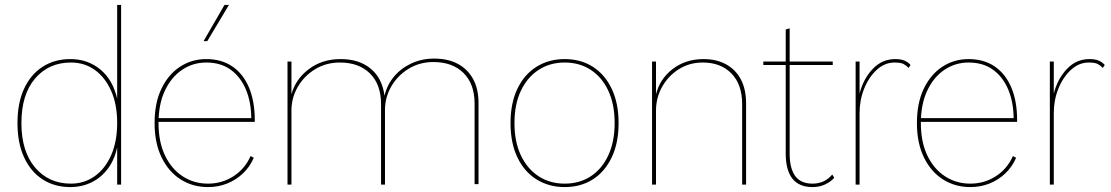

<svg xmlns="http://www.w3.org/2000/svg" viewBox="-20 -750 4515 780"><path d="M265 10Q202 10 153.5 -21Q105 -52 78 -110.5Q51 -169 51 -250Q51 -332 78 -390Q105 -448 153.5 -479Q202 -510 266 -510Q337 -510 388.5 -467Q440 -424 457 -345L456 -343V-730H472V0H456V-159L457 -157Q447 -104 419.5 -66.5Q392 -29 352.5 -9.5Q313 10 265 10ZM268 -4Q322 -4 364.5 -34Q407 -64 431.5 -119.5Q456 -175 456 -250Q456 -326 431.5 -381Q407 -436 365 -466Q323 -496 268 -496Q178 -496 122.5 -431Q67 -366 67 -250Q67 -135 122.5 -69.5Q178 -4 268 -4Z M825 10Q763 10 714 -21Q665 -52 636.5 -110.5Q608 -169 608 -250Q608 -332 636 -390Q664 -448 711.5 -479Q759 -510 818 -510Q880 -510 924 -480Q968 -450 991.5 -394.5Q1015 -339 1015 -262Q1015 -261 1015 -259Q1015 -257 1015 -255H616V-270H1008L1001 -264Q1001 -333 979.5 -385Q958 -437 917.5 -466.5Q877 -496 818 -496Q764 -496 720 -466.5Q676 -437 650 -382Q624 -327 624 -250Q624 -173 650.5 -118Q677 -63 722.5 -33.5Q768 -4 825 -4Q882 -4 928.5 -34Q975 -64 998 -116L1011 -109Q995 -72 967 -45.5Q939 -19 903 -4.5Q867 10 825 10ZM892 -730H910L822 -583H807Z M1148 0V-500H1164V-367Q1181 -429 1235 -469.5Q1289 -510 1364 -510Q1439 -510 1486 -471Q1533 -432 1542 -361Q1552 -404 1580 -438Q1608 -472 1650.5 -492Q1693 -512 1744 -512Q1800 -512 1840 -490.5Q1880 -469 1902 -429Q1924 -389 1924 -331V-2H1908V-329Q1908 -409 1863 -453.5Q1818 -498 1741 -498Q1685 -498 1640.5 -471Q1596 -444 1570 -399.5Q1544 -355 1544 -303V0H1528V-327Q1528 -407 1483 -451.5Q1438 -496 1361 -496Q1305 -496 1260.5 -469Q1216 -442 1190 -397.5Q1164 -353 1164 -301V0Z M2274 -510Q2339 -510 2388 -479Q2437 -448 2465 -389.5Q2493 -331 2493 -250Q2493 -169 2465 -110.5Q2437 -52 2388 -21Q2339 10 2274 10Q2210 10 2160 -21Q2110 -52 2082 -110.5Q2054 -169 2054 -250Q2054 -331 2082 -389.5Q2110 -448 2160 -479Q2210 -510 2274 -510ZM2274 -496Q2214 -496 2168 -466Q2122 -436 2096 -381Q2070 -326 2070 -250Q2070 -174 2096 -119Q2122 -64 2168 -34Q2214 -4 2274 -4Q2334 -4 2379.5 -33.5Q2425 -63 2451 -118.5Q2477 -174 2477 -250Q2477 -327 2451 -382Q2425 -437 2379.5 -466.5Q2334 -496 2274 -496Z M2629 0V-500H2645V-360L2644 -363Q2659 -428 2712 -469Q2765 -510 2838 -510Q2891 -510 2930 -488.5Q2969 -467 2990 -427Q3011 -387 3011 -329V0H2995V-327Q2995 -407 2951.5 -451.5Q2908 -496 2835 -496Q2781 -496 2738 -469Q2695 -442 2670 -397.5Q2645 -353 2645 -301V0Z M3188 -635V-126Q3188 -66 3210.5 -35Q3233 -4 3281 -4Q3305 -4 3325 -13Q3345 -22 3361 -41L3369 -28Q3356 -12 3332.5 -1Q3309 10 3281 10Q3226 10 3199 -24.5Q3172 -59 3172 -126V-630ZM3363 -500V-486H3081V-500Z M3456 0V-500H3472V-370Q3487 -429 3525 -469.5Q3563 -510 3617 -510Q3640 -510 3655 -503.5Q3670 -497 3679 -486L3671 -474Q3662 -484 3650.5 -490Q3639 -496 3614 -496Q3574 -496 3541.5 -466Q3509 -436 3490.5 -389.5Q3472 -343 3472 -291V0Z M3922 10Q3860 10 3811 -21Q3762 -52 3733.5 -110.5Q3705 -169 3705 -250Q3705 -332 3733 -390Q3761 -448 3808.5 -479Q3856 -510 3915 -510Q3977 -510 4021 -480Q4065 -450 4088.5 -394.5Q4112 -339 4112 -262Q4112 -261 4112 -259Q4112 -257 4112 -255H3713V-270H4105L4098 -264Q4098 -333 4076.5 -385Q4055 -437 4014.5 -466.5Q3974 -496 3915 -496Q3861 -496 3817 -466.5Q3773 -437 3747 -382Q3721 -327 3721 -250Q3721 -173 3747.5 -118Q3774 -63 3819.5 -33.5Q3865 -4 3922 -4Q3979 -4 4025.5 -34Q4072 -64 4095 -116L4108 -109Q4092 -72 4064 -45.5Q4036 -19 4000 -4.5Q3964 10 3922 10Z M4245 0V-500H4261V-370Q4276 -429 4314 -469.5Q4352 -510 4406 -510Q4429 -510 4444 -503.5Q4459 -497 4468 -486L4460 -474Q4451 -484 4439.5 -490Q4428 -496 4403 -496Q4363 -496 4330.5 -466Q4298 -436 4279.5 -389.5Q4261 -343 4261 -291V0Z"/></svg>

Font: Kantumruy Pro Thin
Style: Regular
Weight: 250
Version: Version 1.002